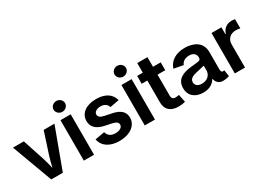

<svg xmlns="http://www.w3.org/2000/svg" viewBox="-18 -1499 3072 2245"><g transform="rotate(-30 1518.0 -377.0)"><path d="M218.8 0H375L577.1 -545.9H431.6L337.4 -256.3C321.8 -208 310.1 -159.2 298.3 -108.9C286.6 -159.2 274.4 -208 258.8 -256.3L163.6 -545.9H17.1Z M658.7 0H796.4V-545.9H658.7ZM727.5 -619.6C770 -619.6 805.2 -652.3 805.2 -692.4C805.2 -732.9 770 -765.1 727.5 -765.1C685.1 -765.1 649.9 -732.9 649.9 -692.4C649.9 -652.3 685.1 -619.6 727.5 -619.6Z M1138.2 10.7C1278.8 10.7 1378.4 -60.5 1378.4 -166C1378.4 -243.7 1328.1 -292 1223.1 -313.5L1127.4 -333C1074.2 -344.7 1054.2 -364.3 1054.2 -393.6C1054.2 -428.2 1092.8 -452.1 1143.6 -452.1C1198.7 -452.1 1230 -424.3 1242.2 -386.7L1364.7 -409.2C1343.3 -496.1 1268.6 -552.7 1141.1 -552.7C1006.8 -552.7 916.5 -487.8 916.5 -385.3C916.5 -304.2 967.3 -252.9 1071.8 -231L1165 -211.4C1213.9 -200.7 1237.3 -182.1 1237.3 -152.3C1237.3 -117.7 1200.7 -91.8 1141.6 -91.8C1080.6 -91.8 1044.4 -117.7 1030.3 -169.4L901.4 -146.5C920.4 -46.4 1009.3 10.7 1138.2 10.7Z M1481.4 0H1619.1V-545.9H1481.4ZM1550.3 -619.6C1592.8 -619.6 1627.9 -652.3 1627.9 -692.4C1627.9 -732.9 1592.8 -765.1 1550.3 -765.1C1507.8 -765.1 1472.7 -732.9 1472.7 -692.4C1472.7 -652.3 1507.8 -619.6 1550.3 -619.6Z M1770 -675.8V-545.9H1693.8V-439.9H1770V-145C1770 -46.9 1829.1 7.3 1936 7.3C1964.4 7.3 1996.1 3.9 2026.9 -4.9L2005.9 -109.4C1994.6 -106.9 1971.2 -103.5 1960 -103.5C1922.9 -103.5 1907.7 -120.1 1907.7 -157.2V-439.9H2011.7V-545.9H1907.7V-675.8Z M2269 10.7C2355 10.7 2408.7 -25.9 2434.6 -74.2H2439.9C2448.7 -22.5 2489.7 6.8 2533.2 6.8C2566.4 6.8 2593.3 2.4 2622.1 -7.3L2608.9 -94.7C2601.1 -91.8 2596.2 -90.8 2588.4 -90.8C2571.3 -90.8 2564.9 -110.4 2564.9 -128.9V-366.2C2564.9 -504.9 2448.2 -552.7 2337.4 -552.7C2221.2 -552.7 2132.3 -502 2102.5 -406.7L2229.5 -383.3C2241.7 -419.4 2277.8 -449.2 2337.4 -449.2C2395.5 -449.2 2427.2 -420.4 2427.2 -371.1C2427.2 -344.2 2411.6 -336.4 2396.5 -334.5C2372.6 -330.1 2341.3 -327.1 2293.9 -322.3C2187 -311.5 2086.9 -275.4 2086.9 -152.8C2086.9 -44.9 2165 10.7 2269 10.7ZM2306.6 -87.9C2255.9 -87.9 2219.7 -111.3 2219.7 -156.2C2219.7 -202.1 2259.3 -221.7 2314.5 -234.4C2352.5 -244.1 2393.1 -252.9 2428.2 -260.7V-195.3C2428.2 -136.2 2379.4 -87.9 2306.6 -87.9Z M2697.3 0H2835V-315.4C2835 -383.8 2885.7 -431.6 2955.1 -431.6C2977.1 -431.6 3004.9 -428.2 3016.6 -424.3V-548.8C3003.9 -551.3 2984.4 -553.2 2969.7 -553.2C2908.2 -553.2 2856.4 -517.6 2836.9 -452.6H2831.1V-545.9H2697.3Z"/></g></svg>

Font: Raveo SemiBold
Style: Regular
Weight: 600
Designer: Jakub Foglar, Rasmus Andersson (Inter)
Foundry: Jakubfoglar.com
Version: Version 1.100;Glyphs 3.2.3 (3260)